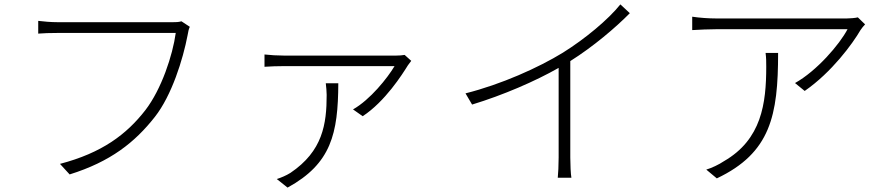

<svg xmlns="http://www.w3.org/2000/svg" viewBox="-20 -786 4040 874"><path d="M806 -689C792 -685 780 -685 767 -685H243C210 -685 180 -688 154 -691V-633C179 -635 206 -636 242 -636H780C766 -534 715 -380 642 -285C556 -174 444 -90 253 -40L297 8C483 -50 594 -138 685 -254C762 -352 813 -516 834 -626C837 -644 839 -653 844 -664Z M1463 -407C1465 -388 1467 -371 1467 -354C1467 -221 1449 -98 1302 1C1283 13 1259 23 1240 29L1289 68C1488 -41 1519 -178 1520 -407ZM1822 -536C1812 -534 1795 -533 1784 -533H1272C1244 -533 1210 -535 1184 -538V-482C1211 -484 1244 -485 1272 -485H1776C1744 -431 1665 -332 1587 -288L1631 -257C1733 -324 1811 -447 1837 -489C1841 -495 1847 -503 1852 -509Z M2804 -766C2749 -697 2643 -609 2542 -546C2431 -478 2262 -402 2099 -361L2129 -310C2270 -353 2416 -416 2523 -477V-69C2523 -36 2521 6 2519 23H2581C2578 6 2576 -36 2576 -69V-508C2681 -574 2783 -661 2847 -726Z M3465 -545C3468 -523 3468 -503 3468 -483C3468 -315 3447 -151 3275 -52C3253 -37 3219 -21 3195 -14L3243 26C3488 -90 3522 -261 3522 -545ZM3885 -707C3874 -704 3849 -702 3835 -702H3240C3205 -702 3164 -705 3131 -710V-649C3166 -651 3205 -653 3240 -653H3838C3802 -584 3698 -463 3599 -408L3643 -372C3766 -457 3861 -587 3897 -649C3903 -658 3911 -668 3918 -675Z"/></svg>

Font: Source Han Sans SC Light
Style: Regular
Weight: 300
Designer: Ryoko NISHIZUKA (kana & ideographs); Paul D. Hunt (Latin, Greek & Cyrillic); Wenlong ZHANG (bopomofo); Sandoll Communica
Foundry: Adobe Systems Incorporated
Version: Version 1.004;PS 1.004;hotconv 1.0.82;makeotf.lib2.5.63406